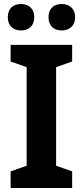

<svg xmlns="http://www.w3.org/2000/svg" viewBox="-20 -938 413 958"><path d="M19 -852C19 -808 47 -786 85 -786C122 -786 151 -808 151 -852C151 -896 122 -918 85 -918C47 -918 19 -897 19 -852ZM222 -852C222 -808 250 -786 288 -786C325 -786 355 -808 355 -852C355 -896 325 -918 288 -918C250 -918 222 -897 222 -852ZM340 0V-83L260 -111V-603L340 -631V-714H33V-631L113 -603V-111L33 -83V0Z"/></svg>

Font: Noto Sans Khmer SemiCondensed
Style: Bold
Weight: 700
Width: 4
Designer: Danh Hong and the Monotype Design Team
Foundry: Monotype Imaging Inc.
Version: Version 2.004